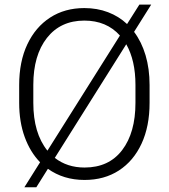

<svg xmlns="http://www.w3.org/2000/svg" viewBox="-20 -755 717 816"><path d="M615.7 -393.6V-317.9Q615.7 -217.8 581.5 -144.3Q547.4 -70.8 485.4 -30.5Q423.3 9.8 339.4 9.8Q250 9.8 183.6 -37.6L134.3 41H83.5L150.4 -65.4Q108.4 -108.4 85 -172.6Q61.5 -236.8 61.5 -317.9V-393.6Q61.5 -493.2 96.2 -566.7Q130.9 -640.1 193.1 -680.4Q255.4 -720.7 338.4 -720.7Q393.1 -720.7 439.2 -703.1Q485.4 -685.5 520 -652.8L572.3 -735.4H622.6L549.8 -619.6Q581.5 -577.6 598.6 -520.3Q615.7 -462.9 615.7 -393.6ZM121.6 -317.9Q121.6 -189 181.6 -114.7L489.7 -604Q432.6 -667.5 338.4 -667.5Q237.3 -667.5 179.4 -593.8Q121.6 -520 121.6 -394.5ZM555.7 -317.9V-394.5Q555.7 -498 516.6 -566.9L212.9 -84Q265.6 -43 339.4 -43Q442.9 -43 499.3 -117.2Q555.7 -191.4 555.7 -317.9Z"/></svg>

Font: Vazirmatn RD UI ExtraLight
Style: Regular
Weight: 200
Designer: Saber Rastikerdar
Foundry: Saber Rastikerdar
Version: Version 33.003